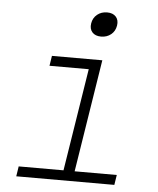

<svg xmlns="http://www.w3.org/2000/svg" viewBox="-54 -811 708 858"><g transform="rotate(5 300.0 -382.5)"><path d="M51 0 58 -45H259L332 -505H156L163 -550H389L309 -45H498L491 0ZM374 -655Q348 -655 334.5 -670Q321 -685 325 -710Q329 -735 347.5 -750Q366 -765 392 -765Q418 -765 431.5 -750Q445 -735 441 -710Q437 -685 418.5 -670Q400 -655 374 -655Z"/></g></svg>

Font: JetBrains Mono NL Thin
Style: Italic
Weight: 100
Italic angle: -9°
Monospace: yes
Designer: Philipp Nurullin, Konstantin Bulenkov
Foundry: JetBrains
Version: Version 2.305; ttfautohint (v1.8.4.7-5d5b)